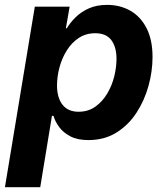

<svg xmlns="http://www.w3.org/2000/svg" viewBox="-38 -570 684 794"><path d="M-17.6 204.1 106 -542.5H250L234.4 -453.1H238.3Q252.4 -476.6 274.9 -498.8Q297.4 -521 329.6 -535.4Q361.8 -549.8 404.8 -549.8Q459 -549.8 501.5 -525.4Q543.9 -501 568.4 -452.9Q592.8 -404.8 592.8 -334Q592.8 -275.4 576.2 -215.1Q559.6 -154.8 526.6 -104Q493.7 -53.2 443.8 -22Q394 9.3 327.6 9.3Q282.2 9.3 252.7 -6.3Q223.1 -22 206.5 -44.9Q189.9 -67.9 183.1 -90.8H176.8L128.4 204.1ZM286.6 -107.9Q327.1 -107.9 356.7 -129.2Q386.2 -150.4 405.8 -183.6Q425.3 -216.8 434.6 -254.6Q443.8 -292.5 443.8 -326.7Q443.8 -375.5 422.4 -404.1Q400.9 -432.6 356 -432.6Q317.4 -432.6 287.8 -413.1Q258.3 -393.6 238.3 -361.6Q218.3 -329.6 208 -291.5Q197.8 -253.4 197.8 -216.3Q197.8 -166 220.5 -137Q243.2 -107.9 286.6 -107.9Z"/></svg>

Font: Inter 16pt
Style: Bold Italic
Weight: 700
Italic angle: -9.3988°
Version: Version 4.001;git-66647c0bb